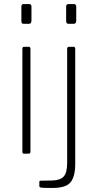

<svg xmlns="http://www.w3.org/2000/svg" viewBox="-20 -762 484 952"><path d="M131 -12Q131 -5 129 -2.5Q127 0 119 0H102Q95 0 93 -2Q91 -4 91 -10V-520Q91 -530 100 -530H122Q131 -530 131 -520ZM136 -660Q136 -644 124 -644H97Q90 -644 88 -648Q86 -652 86 -658V-729Q86 -742 98 -742H124Q136 -742 136 -729ZM353 51Q353 112 330.5 141Q308 170 240 170Q196 170 185.5 168.5Q175 167 175 161V140Q175 137 176.5 135.5Q178 134 181 134L239 133Q279 132 296 113Q313 94 313 46V-520Q313 -530 323 -530H345Q353 -530 353 -520V51ZM358 -660Q358 -644 346 -644H319Q308 -644 308 -658V-729Q308 -742 320 -742H346Q358 -742 358 -729Z"/></svg>

Font: Libre Franklin Thin
Style: Regular
Weight: 100
Designer: Pablo Impallari, Rodrigo Fuenzalida, Nhung Nguyen
Foundry: Impallari Type
Version: Version 3.000